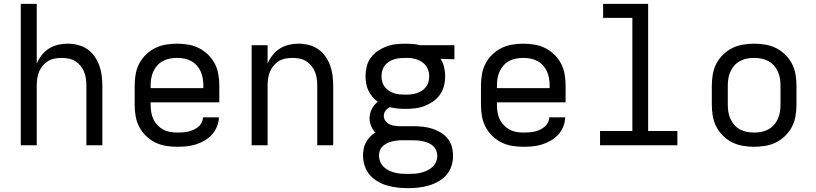

<svg xmlns="http://www.w3.org/2000/svg" viewBox="-20 -755 4240 998"><path d="M88 0V-735H171V-424Q181 -448 197 -468.5Q213 -489 234.5 -502.5Q256 -516 281 -522Q306 -528 332 -528Q358 -528 384.5 -521.5Q411 -515 433 -500Q455 -485 471 -462.5Q487 -440 496 -415Q505 -390 508.5 -363.5Q512 -337 512 -310V0H429V-310Q429 -328 426.5 -346.5Q424 -365 417 -382Q410 -399 398 -413.5Q386 -428 370.5 -437.5Q355 -447 336.5 -450.5Q318 -454 300 -454Q282 -454 263.5 -450.5Q245 -447 229.5 -437.5Q214 -428 202 -413.5Q190 -399 183 -382Q176 -365 173.5 -346.5Q171 -328 171 -310V0Z M900 8Q871 8 841.5 3Q812 -2 786 -15Q760 -28 738.5 -49Q717 -70 703.5 -96Q690 -122 685 -151.5Q680 -181 680 -210V-310Q680 -339 685 -368.5Q690 -398 703.5 -424Q717 -450 738.5 -471Q760 -492 786 -505Q812 -518 841.5 -523Q871 -528 900 -528Q929 -528 958.5 -523Q988 -518 1014 -505Q1040 -492 1061.5 -471Q1083 -450 1096.5 -424Q1110 -398 1115 -368.5Q1120 -339 1120 -310V-223H763V-210Q763 -191 766 -172Q769 -153 777 -136Q785 -119 798 -105Q811 -91 827.5 -82Q844 -73 862.5 -69.5Q881 -66 900 -66Q915 -66 929.5 -67Q944 -68 958 -71Q972 -74 985 -80Q998 -86 1009.5 -95Q1021 -104 1028 -117.5Q1035 -131 1035 -145H1118Q1117 -120 1107.5 -96.5Q1098 -73 1081.5 -55Q1065 -37 1043.5 -24.5Q1022 -12 998.5 -4.5Q975 3 950 5.5Q925 8 900 8ZM763 -297H1037V-310Q1037 -329 1034 -347.5Q1031 -366 1023 -383.5Q1015 -401 1002.5 -415Q990 -429 973 -438Q956 -447 937.5 -450.5Q919 -454 900 -454Q881 -454 862.5 -450.5Q844 -447 827 -438Q810 -429 797.5 -415Q785 -401 777 -383.5Q769 -366 766 -347.5Q763 -329 763 -310Z M1288 0V-520H1371V-424Q1381 -448 1397 -468.5Q1413 -489 1434.5 -502.5Q1456 -516 1481 -522Q1506 -528 1532 -528Q1558 -528 1584.5 -521.5Q1611 -515 1633 -500Q1655 -485 1671 -462.5Q1687 -440 1696 -415Q1705 -390 1708.5 -363.5Q1712 -337 1712 -310V0H1629V-310Q1629 -328 1626.5 -346.5Q1624 -365 1617 -382Q1610 -399 1598 -413.5Q1586 -428 1570.5 -437.5Q1555 -447 1536.5 -450.5Q1518 -454 1500 -454Q1482 -454 1463.5 -450.5Q1445 -447 1429.5 -437.5Q1414 -428 1402 -413.5Q1390 -399 1383 -382Q1376 -365 1373.5 -346.5Q1371 -328 1371 -310V0Z M2101 223Q2074 223 2046.5 220Q2019 217 1993 209.5Q1967 202 1943 188Q1919 174 1901.5 153.5Q1884 133 1875.5 106.5Q1867 80 1867 53Q1867 35 1870.5 17.5Q1874 0 1882.5 -15.5Q1891 -31 1903.5 -44Q1916 -57 1931 -66Q1917 -81 1909 -100Q1901 -119 1901 -140Q1901 -165 1912.5 -188Q1924 -211 1944 -226Q1928 -237 1915.5 -252Q1903 -267 1895 -284Q1887 -301 1883.5 -320Q1880 -339 1880 -359Q1880 -384 1886 -409Q1892 -434 1907 -454.5Q1922 -475 1943 -489.5Q1964 -504 1987.5 -513Q2011 -522 2036.5 -525Q2062 -528 2087 -528Q2106 -528 2125.5 -526.5Q2145 -525 2163 -520H2342V-447L2270 -449Q2283 -429 2288.5 -405.5Q2294 -382 2294 -359Q2294 -333 2287.5 -308Q2281 -283 2266.5 -262.5Q2252 -242 2231 -227.5Q2210 -213 2186.5 -204Q2163 -195 2137.5 -192Q2112 -189 2087 -189Q2066 -189 2046 -191Q2026 -193 2006 -198Q1993 -192 1984 -179.5Q1975 -167 1975 -153Q1975 -139 1982.5 -128Q1990 -117 2001.5 -110.5Q2013 -104 2026 -102Q2039 -100 2052 -99H2128Q2152 -99 2176.5 -96.5Q2201 -94 2224 -87Q2247 -80 2268.5 -67.5Q2290 -55 2306 -36Q2322 -17 2328.5 7Q2335 31 2335 55Q2335 82 2326.5 108.5Q2318 135 2300 155Q2282 175 2258 188.5Q2234 202 2208 209.5Q2182 217 2155 220Q2128 223 2101 223ZM2087 -263Q2102 -263 2116.5 -264.5Q2131 -266 2145 -270.5Q2159 -275 2172 -283Q2185 -291 2194 -303Q2203 -315 2207 -329.5Q2211 -344 2211 -359Q2211 -378 2203 -397Q2195 -416 2179 -428.5Q2163 -441 2143.5 -447Q2124 -453 2105 -454H2087Q2072 -454 2057 -452.5Q2042 -451 2028 -446.5Q2014 -442 2001.5 -434Q1989 -426 1980 -414Q1971 -402 1967 -387.5Q1963 -373 1963 -359Q1963 -344 1967 -329.5Q1971 -315 1980 -303Q1989 -291 2001.5 -283Q2014 -275 2028 -270.5Q2042 -266 2057 -264.5Q2072 -263 2087 -263ZM2101 149Q2118 149 2134.5 148Q2151 147 2167 143Q2183 139 2198.5 132Q2214 125 2226.5 114Q2239 103 2246 87.5Q2253 72 2253 56Q2253 42 2248 28.5Q2243 15 2232.5 5Q2222 -5 2209.5 -10.5Q2197 -16 2183.5 -19.5Q2170 -23 2156 -24.5Q2142 -26 2128 -26H2059Q2046 -25 2033.5 -23Q2021 -21 2009 -17.5Q1997 -14 1986 -7.5Q1975 -1 1966.5 8Q1958 17 1954 29Q1950 41 1950 54Q1950 70 1956.5 86Q1963 102 1975.5 113.5Q1988 125 2003 132Q2018 139 2034.5 143Q2051 147 2067.5 148Q2084 149 2101 149Z M2700 8Q2671 8 2641.5 3Q2612 -2 2586 -15Q2560 -28 2538.5 -49Q2517 -70 2503.5 -96Q2490 -122 2485 -151.5Q2480 -181 2480 -210V-310Q2480 -339 2485 -368.5Q2490 -398 2503.5 -424Q2517 -450 2538.5 -471Q2560 -492 2586 -505Q2612 -518 2641.5 -523Q2671 -528 2700 -528Q2729 -528 2758.5 -523Q2788 -518 2814 -505Q2840 -492 2861.5 -471Q2883 -450 2896.5 -424Q2910 -398 2915 -368.5Q2920 -339 2920 -310V-223H2563V-210Q2563 -191 2566 -172Q2569 -153 2577 -136Q2585 -119 2598 -105Q2611 -91 2627.5 -82Q2644 -73 2662.5 -69.5Q2681 -66 2700 -66Q2715 -66 2729.5 -67Q2744 -68 2758 -71Q2772 -74 2785 -80Q2798 -86 2809.5 -95Q2821 -104 2828 -117.5Q2835 -131 2835 -145H2918Q2917 -120 2907.5 -96.5Q2898 -73 2881.5 -55Q2865 -37 2843.5 -24.5Q2822 -12 2798.5 -4.5Q2775 3 2750 5.5Q2725 8 2700 8ZM2563 -297H2837V-310Q2837 -329 2834 -347.5Q2831 -366 2823 -383.5Q2815 -401 2802.5 -415Q2790 -429 2773 -438Q2756 -447 2737.5 -450.5Q2719 -454 2700 -454Q2681 -454 2662.5 -450.5Q2644 -447 2627 -438Q2610 -429 2597.5 -415Q2585 -401 2577 -383.5Q2569 -366 2566 -347.5Q2563 -329 2563 -310Z M3099 0V-74H3267V-662H3115V-735H3349V-74H3501V0Z M3900 8Q3871 8 3841.5 3Q3812 -2 3786 -15Q3760 -28 3738.5 -49Q3717 -70 3703.5 -96Q3690 -122 3685 -151.5Q3680 -181 3680 -210V-310Q3680 -339 3685 -368.5Q3690 -398 3703.5 -424Q3717 -450 3738.5 -471Q3760 -492 3786 -505Q3812 -518 3841.5 -523Q3871 -528 3900 -528Q3929 -528 3958.5 -523Q3988 -518 4014 -505Q4040 -492 4061.5 -471Q4083 -450 4096.5 -424Q4110 -398 4115 -368.5Q4120 -339 4120 -310V-210Q4120 -181 4115 -151.5Q4110 -122 4096.5 -96Q4083 -70 4061.5 -49Q4040 -28 4014 -15Q3988 -2 3958.5 3Q3929 8 3900 8ZM3900 -66Q3919 -66 3937.5 -69.5Q3956 -73 3973 -82Q3990 -91 4002.5 -105Q4015 -119 4023 -136.5Q4031 -154 4034 -172.5Q4037 -191 4037 -210V-310Q4037 -329 4034 -347.5Q4031 -366 4023 -383.5Q4015 -401 4002.5 -415Q3990 -429 3973 -438Q3956 -447 3937.5 -450.5Q3919 -454 3900 -454Q3881 -454 3862.5 -450.5Q3844 -447 3827 -438Q3810 -429 3797.5 -415Q3785 -401 3777 -383.5Q3769 -366 3766 -347.5Q3763 -329 3763 -310V-210Q3763 -191 3766 -172.5Q3769 -154 3777 -136.5Q3785 -119 3797.5 -105Q3810 -91 3827 -82Q3844 -73 3862.5 -69.5Q3881 -66 3900 -66Z"/></svg>

Font: R Plex Mono
Style: Regular
Weight: 400
Monospace: yes
Designer: Belleve Invis
Foundry: Belleve Invis
Version: Version 31.8.0